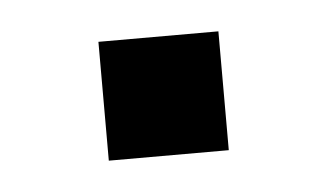

<svg xmlns="http://www.w3.org/2000/svg" viewBox="-26 -352 288 169"><g transform="rotate(-5 118.0 -267.5)"><path d="M65 -215V-320H171V-215Z"/></g></svg>

Font: Nunito Sans 12pt ExtraLight 11pt
Style: Regular
Weight: 400
Version: Version 3.101;gftools[0.9.27]